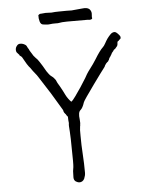

<svg xmlns="http://www.w3.org/2000/svg" viewBox="-57 -870 700 928"><g transform="rotate(-5 293.0 -405.5)"><path d="M325.2 -818.4 377 -823.2Q400.4 -826.2 411.1 -817.4Q420.9 -807.6 420.9 -794.9L419.9 -777.3Q424.8 -767.6 410.2 -765.6L395.5 -766.6Q395.5 -766.6 297.9 -766.6Q273.4 -766.6 253.9 -762.7Q247.1 -762.7 240.2 -762.7Q225.6 -762.7 220.7 -761.7Q207 -759.8 200.2 -760.7Q199.2 -760.7 182.6 -762.7Q170.9 -763.7 166.5 -778.8Q162.1 -793.9 163.1 -808.6V-809.6Q169.9 -816.4 175.8 -815.4L198.2 -817.4H200.2L227.5 -816.4Q244.1 -818.4 262.7 -818.4Q305.7 -819.3 325.2 -818.4ZM261.7 -309.6Q258.8 -311.5 258.8 -312.5Q257.8 -314.5 255.9 -316.4L254.9 -318.4Q253.9 -321.3 252 -322.3Q245.1 -330.1 244.1 -334Q243.2 -340.8 241.2 -343.8Q216.8 -385.7 191.4 -426.8Q188.5 -432.6 135.7 -513.7Q130.9 -521.5 125 -528.3Q119.1 -536.1 113.3 -543Q107.4 -551.8 101.6 -559.6Q98.6 -563.5 95.7 -566.4L86.9 -579.1Q78.1 -595.7 76.2 -597.7Q66.4 -617.2 61.5 -619.1Q54.7 -623 54.7 -626Q54.7 -627 54.7 -627Q53.7 -627 53.7 -627.9L50.8 -630.9Q45.9 -635.7 43 -639.6Q40 -644.5 40 -651.4Q40 -663.1 46.9 -670.9Q52.7 -679.7 63.5 -679.7Q75.2 -679.7 85 -673.8Q92.8 -669.9 95.7 -662.1Q98.6 -655.3 102.5 -650.4Q104.5 -647.5 105.5 -643.6Q106.4 -641.6 108.4 -638.7Q112.3 -633.8 115.2 -627.9Q121.1 -616.2 130.9 -606.4Q141.6 -596.7 149.4 -584Q156.2 -573.2 163.1 -562.5Q169.9 -551.8 177.7 -537.1Q181.6 -531.2 187.5 -523.4Q193.4 -514.6 202.1 -508.8Q208 -504.9 211.9 -500Q218.8 -492.2 219.7 -490.2Q224.6 -476.6 237.3 -457Q243.2 -447.3 248 -437.5Q252.9 -426.8 259.8 -414.1Q264.6 -404.3 271.5 -395Q278.3 -385.7 285.2 -378.9Q293 -383.8 306.6 -403.3Q320.3 -421.9 335 -444.3Q359.4 -481.4 362.3 -487.3Q374 -508.8 379.9 -516.6Q410.2 -556.6 419.9 -573.2Q444.3 -613.3 460 -627.9Q465.8 -632.8 472.7 -645.5Q479.5 -658.2 486.3 -668Q494.1 -678.7 502.9 -687.5Q511.7 -696.3 522.5 -696.3Q531.2 -696.3 545.9 -677.7Q549.8 -672.9 549.8 -668Q549.8 -664.1 548.8 -662.1Q546.9 -661.1 542 -656.2Q541 -655.3 540 -654.8Q539.1 -654.3 539.1 -652.3Q538.1 -651.4 537.1 -651.4Q532.2 -650.4 532.2 -641.6Q532.2 -633.8 529.3 -627.9Q527.3 -625 523.9 -621.6Q520.5 -618.2 518.6 -615.2Q517.6 -614.3 515.6 -613.3L512.7 -611.3Q511.7 -610.4 510.7 -609.4Q510.7 -606.4 505.9 -602.1Q501 -597.7 498 -589.8Q492.2 -580.1 490.2 -577.1Q488.3 -576.2 487.3 -573.2Q486.3 -571.3 484.4 -567.4V-565.4Q482.4 -563.5 482.4 -562.5Q482.4 -561.5 480.5 -560.5Q479.5 -558.6 479.5 -557.6Q478.5 -557.6 477.5 -555.7H475.6V-554.7L474.6 -553.7Q468.8 -548.8 466.8 -544.9Q462.9 -539.1 462.9 -539.1Q461.9 -535.2 459 -531.2Q447.3 -516.6 401.4 -453.1Q348.6 -379.9 345.7 -371.1Q336.9 -343.8 326.2 -335Q313.5 -325.2 318.4 -290Q319.3 -281.2 319.3 -272.5Q319.3 -267.6 318.4 -265.6Q318.4 -264.6 318.4 -261.7Q318.4 -259.8 317.4 -257.8Q316.4 -252.9 316.4 -248Q315.4 -243.2 315.4 -238.3V-210Q315.4 -165 318.4 -120.6Q321.3 -76.2 321.3 -31.2Q321.3 -17.6 314.5 -2Q305.7 13.7 289.1 12.7Q284.2 12.7 273.4 6.8Q263.7 0 263.7 -13.7Q263.7 -37.1 264.6 -43.9L267.6 -63.5Q268.6 -70.3 268.6 -93.8Q267.6 -130.9 267.6 -165Q267.6 -199.2 265.6 -234.4Q264.6 -249 263.7 -262.7Q263.7 -265.6 263.7 -269.5Q264.6 -273.4 264.6 -277.3Q262.7 -291 262.7 -305.7Q262.7 -308.6 261.7 -308.6Z"/></g></svg>

Font: ToneOZ-Zhuyin-Tsuipita-TC
Style: Regular
Weight: 400
Designer: ÂÆ£ÂøóÂáåJeffrey Xuan(jeffreyx@gmail.com, ToneOZ.com) ÈòøÂù§(cjkFonts)
Foundry: ToneOZ
Version: Version 0.240710